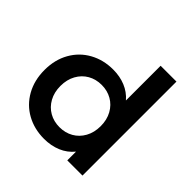

<svg xmlns="http://www.w3.org/2000/svg" viewBox="-192 -903 1072 1072"><g transform="rotate(45 343.5 -367.5)"><path d="M605 -742V0H485V-69Q454 -31 408.5 -12Q363 7 308 7Q231 7 169.5 -27Q108 -61 73 -123.5Q38 -186 38 -267Q38 -348 73 -410Q108 -472 169.5 -506Q231 -540 308 -540Q361 -540 405 -522Q449 -504 480 -468V-742ZM482 -267Q482 -317 461 -355Q440 -393 404 -413.5Q368 -434 323 -434Q278 -434 242 -413.5Q206 -393 185 -355Q164 -317 164 -267Q164 -217 185 -179Q206 -141 242 -120.5Q278 -100 323 -100Q368 -100 404 -120.5Q440 -141 461 -179Q482 -217 482 -267Z"/></g></svg>

Font: Montserrat Alternates SemiBold
Style: Regular
Weight: 600
Designer: Julieta Ulanovsky
Foundry: Julieta Ulanovsky
Version: Version 7.200